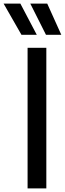

<svg xmlns="http://www.w3.org/2000/svg" viewBox="-81 -1045 360 1065"><path d="M-61 -852ZM174 -852 87 -1025H181L259 -852ZM38 -852 -61 -1025H32L123 -852ZM176 0H72V-780H176Z"/></svg>

Font: Tanohe Sans Medium
Style: Regular
Weight: 500
Designer: Village Type and Design LLC
Foundry: Cooper Hewitt Smithsonian Design Museum
Version: Version 1.00;September 29, 2021;FontCreator 13.0.0.2655 64-b